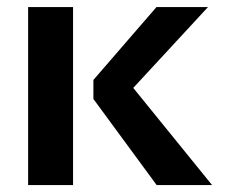

<svg xmlns="http://www.w3.org/2000/svg" viewBox="-20 -533 653 553"><path d="M579.1 -512.7 363.8 -279.8 590.8 0H431.2L249 -248V-302.7L430.7 -512.7ZM190.4 -512.7V0H61V-512.7Z"/></svg>

Font: Voltera
Style: Bold
Weight: 700
Designer: Bernd Montag
Version: Version 1.301